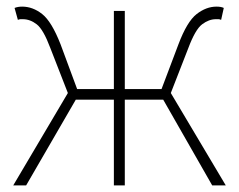

<svg xmlns="http://www.w3.org/2000/svg" viewBox="-20 -560 721 580"><path d="M20 0 185 -279 132 -415Q111 -471 91 -486.5Q71 -502 49 -502Q44 -502 41.5 -502Q39 -502 34 -500L24 -536Q34 -540 47 -540Q79 -540 107.5 -517.5Q136 -495 163 -426L213 -291H324V-527H357V-291H468L519 -426Q545 -495 574 -517.5Q603 -540 634 -540Q648 -540 656 -536L648 -500Q643 -502 640.5 -502Q638 -502 632 -502Q611 -502 590.5 -486.5Q570 -471 549 -415L496 -279L662 0H621L473 -259H357V0H324V-259H209L59 0Z"/></svg>

Font: Noto Sans TC
Style: Regular
Weight: 100
Designer: Ryoko NISHIZUKA 西塚涼子 (kana, bopomofo & ideographs); Paul D. Hunt (Latin, Greek & Cyrillic); Sandoll Communications 산돌커뮤니
Foundry: Adobe
Version: Version 2.004;hotconv 1.0.118;makeotfexe 2.5.65603